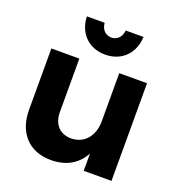

<svg xmlns="http://www.w3.org/2000/svg" viewBox="-136 -872 932 994"><g transform="rotate(20 330.0 -375.5)"><path d="M330 -603C419 -603 482 -664 486 -757H388C385 -721 362 -697 330 -697C298 -697 274 -721 272 -757H174C177 -664 240 -603 330 -603ZM432 -538V-272C432 -194 387 -136 313 -135C251 -135 212 -176 212 -244V-538H58V-200C58 -73 133 6 252 6C333 6 395 -27 432 -95V0H585V-538Z"/></g></svg>

Font: Juman SemiBold
Style: Regular
Weight: 600
Designer: Bandar Raffah (Arabic) Julieta Ulanovsky (Latin)
Foundry: Caramella
Version: Version 5.022;PS 005.022;hotconv 1.0.88;makeotf.lib2.5.64775